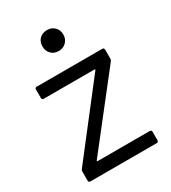

<svg xmlns="http://www.w3.org/2000/svg" viewBox="-175 -801 795 892"><g transform="rotate(-30 222.5 -355.0)"><path d="M34 -10V-58Q34 -65 38 -70L322 -436Q324 -438 323 -439.5Q322 -441 320 -441H48Q38 -441 38 -451V-496Q38 -506 48 -506H399Q409 -506 409 -496V-448Q409 -441 405 -436L118 -70Q116 -68 117 -66.5Q118 -65 120 -65H399Q409 -65 409 -55V-10Q409 0 399 0H44Q34 0 34 -10ZM164 -654Q164 -679 179.5 -694.5Q195 -710 220 -710Q244 -710 260 -694.5Q276 -679 276 -654Q276 -630 260 -614Q244 -598 220 -598Q195 -598 179.5 -614Q164 -630 164 -654Z"/></g></svg>

Font: Amber EN
Style: Regular
Weight: 400
Designer: Jeremy Tribby
Foundry: Tribby Type Co.
Version: Version 1.403 November 24, 2021